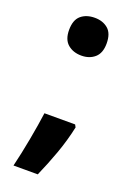

<svg xmlns="http://www.w3.org/2000/svg" viewBox="-134 -607 544 788"><g transform="rotate(20 137.5 -213.0)"><path d="M56 -472Q56 -516 79 -535.5Q102 -555 139 -555Q174 -555 197 -535.5Q220 -516 220 -472Q220 -430 197 -410Q174 -390 139 -390Q103 -390 79.5 -410Q56 -430 56 -472ZM218 -105Q205 -44 183.5 15.5Q162 75 138 129H32Q46 71 58.5 3.5Q71 -64 78 -116H212Z"/></g></svg>

Font: Noto Sans Gujarati UI SemiCondensed
Style: Bold
Weight: 700
Width: 4
Designer: Jelle Bosma - Monotype Design Team, Universal Thirst
Foundry: Monotype Imaging Inc.
Version: Version 2.106; ttfautohint (v1.8.4.7-5d5b)